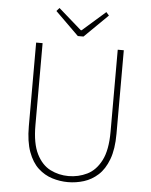

<svg xmlns="http://www.w3.org/2000/svg" viewBox="-58 -888 745 947"><g transform="rotate(5 315.0 -414.0)"><path d="M314 12Q274 12 235.5 0Q197 -12 166 -40.5Q135 -69 116.5 -119.5Q98 -170 98 -246V-660H130V-254Q130 -163 156 -111.5Q182 -60 224 -39Q266 -18 314 -18Q363 -18 406 -39Q449 -60 475.5 -111.5Q502 -163 502 -254V-660H532V-246Q532 -170 513 -119.5Q494 -69 462.5 -40.5Q431 -12 392.5 0Q354 12 314 12ZM300 -710 184 -824 198 -840 312 -740H316L430 -840L444 -824L328 -710Z"/></g></svg>

Font: Source Sans 3 Variable
Style: Regular
Weight: 200
Designer: Paul D. Hunt
Foundry: Adobe Systems Incorporated
Version: Version 3.026